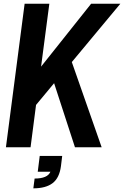

<svg xmlns="http://www.w3.org/2000/svg" viewBox="-20 -800 674 1043"><path d="M317.9 46.9 311 103Q302.7 166.5 265.9 194.8Q229 223.1 161.1 223.1L168 169.9Q238.8 169.9 253.9 132.8H185.1L195.8 46.9ZM248 -779.8 203.1 -438 475.1 -779.8H633.8L370.1 -462.9L532.2 0H387.2L273.9 -348.1L175.8 -230L146 0H12.2L113.8 -779.8Z"/></svg>

Font: Cooper Hewitt
Style: Semibold Italic
Weight: 710
Designer: Village Type and Design LLC
Foundry: Cooper Hewitt Smithsonian Design Museum
Version: 1.000